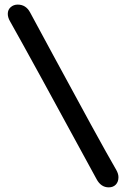

<svg xmlns="http://www.w3.org/2000/svg" viewBox="-20 -788 546 831"><path d="M483.4 -52.2Q492.7 -35.6 492.7 -21Q492.7 -1 481.2 11Q469.7 22.9 450.7 22.9Q417 22.9 397.9 -12.7Q108.9 -544.4 23.4 -695.8Q13.7 -712.4 13.7 -728Q13.7 -746.1 26.4 -757.1Q39.1 -768.1 56.6 -768.1Q91.8 -768.1 109.9 -734.9Q125 -707 211.9 -546.1Q298.8 -385.3 373 -249.8Q447.3 -114.3 483.4 -52.2Z"/></svg>

Font: Coustard
Style: Regular
Weight: 400
Foundry: vernon adams
Version: Version 1.001